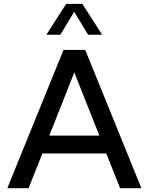

<svg xmlns="http://www.w3.org/2000/svg" viewBox="-20 -997 788 1017"><path d="M131.3 0H18.6L316.4 -732.4H431.6L729 0H616.2L543 -184.1H204.6ZM241.2 -278.8H506.3L373.5 -613.3ZM521 -813H446.8L373 -934.6L299.8 -813H225.6L330.6 -976.6H416Z"/></svg>

Font: Kumbh Sans Medium
Style: Regular
Weight: 500
Version: Version 1.005